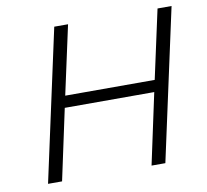

<svg xmlns="http://www.w3.org/2000/svg" viewBox="-75 -740 887 822"><g transform="rotate(-10 369.0 -329.0)"><path d="M722 -658 579 0H519L585 -308H196L130 0H69L212 -658H272L207 -359H596L661 -658Z"/></g></svg>

Font: Ysabeau Infant Semilight
Style: Italic
Weight: 300
Italic angle: -12°
Designer: Christian Thalmann (Catharsis Fonts)
Version: Version 0.003